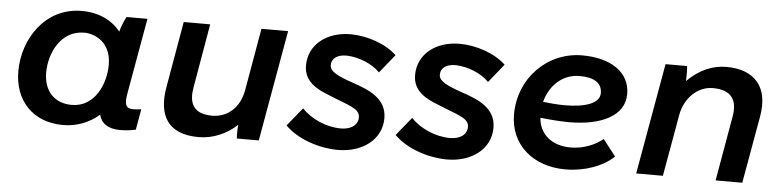

<svg xmlns="http://www.w3.org/2000/svg" viewBox="-39 -708 3641 896"><g transform="rotate(5 1782.0 -260.0)"><path d="M540 8C566 8 591 5 613 0L630 -97C618 -95 606 -94 593 -94C557 -94 550 -113 559 -164L622 -520H524C513 -500 503 -474 496 -449C457 -499 394 -530 314 -530C144 -530 43 -377 43 -224C43 -86 132 8 272 8C337 8 395 -15 441 -55C452 -14 484 8 540 8ZM334 -430C381 -430 461 -399 461 -290C461 -205 415 -89 305 -89C223 -89 173 -143 173 -230C173 -318 223 -430 334 -430Z M907 9C975 9 1037 -18 1087 -64C1085 -42 1085 -16 1086 0H1189L1281 -520H1156L1105 -227C1090 -145 1034 -96 962 -96C862 -96 854 -160 864 -219L916 -520H792L738 -210C715 -78 762 9 907 9Z M1561 12C1674 12 1764 -53 1764 -154C1764 -247 1680 -280 1604 -306C1530 -331 1493 -350 1493 -379C1493 -412 1521 -431 1565 -430C1620 -428 1684 -403 1720 -365L1790 -452C1739 -501 1650 -531 1573 -531C1463 -531 1378 -467 1378 -368C1378 -292 1439 -261 1502 -237C1589 -200 1645 -191 1645 -148C1645 -110 1611 -89 1566 -89C1497 -89 1426 -121 1382 -167L1312 -81C1374 -19 1477 12 1561 12Z M2072 12C2185 12 2275 -53 2275 -154C2275 -247 2191 -280 2115 -306C2041 -331 2004 -350 2004 -379C2004 -412 2032 -431 2076 -430C2131 -428 2195 -403 2231 -365L2301 -452C2250 -501 2161 -531 2084 -531C1974 -531 1889 -467 1889 -368C1889 -292 1950 -261 2013 -237C2100 -200 2156 -191 2156 -148C2156 -110 2122 -89 2077 -89C2008 -89 1937 -121 1893 -167L1823 -81C1885 -19 1988 12 2072 12Z M2626 10C2715 10 2801 -21 2852 -70L2792 -147C2756 -117 2701 -94 2642 -94C2555 -94 2495 -141 2489 -220C2535 -215 2581 -211 2625 -211C2774 -211 2883 -263 2883 -365C2883 -470 2789 -527 2659 -527C2495 -527 2365 -395 2365 -225C2365 -85 2472 10 2626 10ZM2495 -295C2516 -374 2575 -430 2655 -430C2725 -430 2760 -405 2760 -359C2760 -310 2691 -288 2598 -288C2564 -288 2529 -291 2495 -295Z M2957 0H3082L3134 -293C3150 -373 3210 -428 3279 -428C3367 -428 3396 -381 3382 -303L3329 0H3454L3510 -316C3534 -453 3468 -532 3333 -532C3272 -532 3209 -508 3151 -450C3152 -475 3152 -501 3150 -520H3049Z"/></g></svg>

Font: Fixel Display 20240404 SemiBold
Style: Italic
Weight: 600
Italic angle: -10°
Designer: AlfaBravo + MacPaw
Foundry: Kyrylo Tkachov, Marchela Mozhyna, Serhii Makarenko, Maria Weinstein, Zakhar Kryvoshyya
Version: Version 1.211;Glyphs 3.2 (3225)